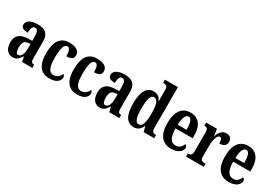

<svg xmlns="http://www.w3.org/2000/svg" viewBox="32 -1676 3698 2602"><g transform="rotate(30 1881.0 -375.0)"><path d="M163 10C225 10 249 -19 286 -74H293L310 0H468V-50H465C428 -50 416 -66 416 -121V-377C416 -502 357 -548 241 -548C145 -548 70 -515 70 -448C70 -403 105 -382 177 -382C177 -450 192 -491 230 -491C272 -491 285 -449 285 -374V-317L218 -314C96 -309 36 -260 36 -152C36 -42 93 10 163 10ZM213 -55C183 -55 170 -90 170 -147C170 -222 190 -260 252 -265L286 -268V-191C286 -111 257 -55 213 -55Z M737 10C861 10 898 -50 898 -97C898 -117 888 -131 874 -139C855 -93 817 -57 762 -57C692 -57 663 -129 663 -267C663 -440 692 -491 737 -491C777 -491 788 -433 788 -366C879 -366 898 -400 898 -444C898 -503 851 -548 734 -548C620 -548 531 -481 531 -266C531 -64 614 10 737 10Z M1171 10C1295 10 1332 -50 1332 -97C1332 -117 1322 -131 1308 -139C1289 -93 1251 -57 1196 -57C1126 -57 1097 -129 1097 -267C1097 -440 1126 -491 1171 -491C1211 -491 1222 -433 1222 -366C1313 -366 1332 -400 1332 -444C1332 -503 1285 -548 1168 -548C1054 -548 965 -481 965 -266C965 -64 1048 10 1171 10Z M1525 10C1587 10 1611 -19 1648 -74H1655L1672 0H1830V-50H1827C1790 -50 1778 -66 1778 -121V-377C1778 -502 1719 -548 1603 -548C1507 -548 1432 -515 1432 -448C1432 -403 1467 -382 1539 -382C1539 -450 1554 -491 1592 -491C1634 -491 1647 -449 1647 -374V-317L1580 -314C1458 -309 1398 -260 1398 -152C1398 -42 1455 10 1525 10ZM1575 -55C1545 -55 1532 -90 1532 -147C1532 -222 1552 -260 1614 -265L1648 -268V-191C1648 -111 1619 -55 1575 -55Z M2058 10C2122 10 2160 -25 2185 -82H2189L2210 0H2376V-50H2369C2329 -50 2308 -64 2308 -125V-760H2105V-710H2112C2147 -710 2177 -702 2177 -646V-578C2177 -539 2177 -499 2179 -468H2175C2152 -514 2118 -547 2057 -547C1952 -547 1892 -460 1892 -267C1892 -75 1952 10 2058 10ZM2097 -57C2044 -57 2024 -127 2024 -267C2024 -405 2044 -481 2097 -481C2158 -481 2177 -405 2177 -268C2177 -134 2156 -57 2097 -57Z M2642 10C2762 10 2811 -52 2811 -101C2811 -123 2798 -136 2782 -142C2763 -95 2730 -58 2674 -58C2600 -58 2561 -120 2559 -260H2827V-306C2827 -464 2753 -548 2633 -548C2502 -548 2427 -453 2427 -265C2427 -91 2499 10 2642 10ZM2698 -318H2561C2562 -428 2590 -488 2636 -488C2680 -488 2698 -423 2698 -318Z M2874 0H3151V-50H3125C3093 -50 3071 -58 3071 -117V-277C3071 -364 3093 -462 3137 -462C3168 -462 3175 -434 3175 -379C3241 -379 3280 -407 3280 -462C3280 -512 3254 -547 3194 -547C3129 -547 3093 -505 3068 -434H3064L3048 -536H2879V-486H2882C2918 -486 2939 -477 2939 -418V-122C2939 -59 2915 -50 2878 -50H2874Z M3544 10C3664 10 3713 -52 3713 -101C3713 -123 3700 -136 3684 -142C3665 -95 3632 -58 3576 -58C3502 -58 3463 -120 3461 -260H3729V-306C3729 -464 3655 -548 3535 -548C3404 -548 3329 -453 3329 -265C3329 -91 3401 10 3544 10ZM3600 -318H3463C3464 -428 3492 -488 3538 -488C3582 -488 3600 -423 3600 -318Z"/></g></svg>

Font: Noto Serif Georgian ExtraCondensed Bold
Style: Regular
Weight: 700
Width: 2
Designer: Monotype Design Team, Akaki Razmadze
Foundry: Google LLC
Version: Version 2.003